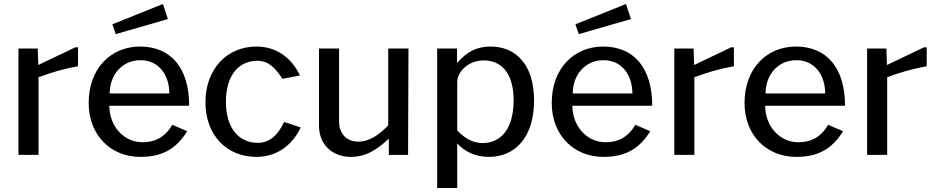

<svg xmlns="http://www.w3.org/2000/svg" viewBox="-20 -772 4663 957"><path d="M72 0H172V-387C238 -412 299 -429 369 -442V-536H355L171 -448L168 -530H72Z M525 -245H923C923 -433 832 -540 678 -540C534 -540 422 -432 422 -259C422 -100 530 10 680 10C782 10 856 -25 913 -118L839 -150C803 -89 754 -63 690 -63C598 -63 525 -142 525 -245ZM824 -306H527C526 -392 583 -472 681 -472C769 -472 824 -401 824 -306ZM792 -752 540 -651 557 -602 817 -677Z M1258 -540C1110 -540 1004 -426 1004 -263C1004 -100 1108 10 1258 10C1374 10 1445 -64 1479 -137L1396 -164C1366 -98 1322 -60 1266 -60C1169 -60 1106 -135 1106 -265C1106 -394 1168 -469 1263 -469C1318 -469 1351 -435 1388 -379L1475 -396C1439 -472 1369 -540 1258 -540Z M1766 -66C1707 -66 1670 -106 1670 -167V-530H1570V-145C1570 -50 1638 10 1729 10C1790 10 1845 -12 1918 -81V0H2014L2016 -530H1915V-147C1868 -98 1819 -66 1766 -66Z M2258 -458V-530H2159V165H2259V-57C2294 -19 2346 10 2416 10C2550 10 2642 -90 2642 -272C2642 -453 2548 -540 2426 -540C2330 -540 2285 -487 2258 -458ZM2259 -122V-364C2259 -413 2313 -471 2391 -471C2473 -471 2540 -415 2540 -272C2540 -129 2476 -59 2386 -59C2335 -59 2296 -83 2259 -122Z M2833 -245H3231C3231 -433 3140 -540 2986 -540C2842 -540 2730 -432 2730 -259C2730 -100 2838 10 2988 10C3090 10 3164 -25 3221 -118L3147 -150C3111 -89 3062 -63 2998 -63C2906 -63 2833 -142 2833 -245ZM3132 -306H2835C2834 -392 2891 -472 2989 -472C3077 -472 3132 -401 3132 -306ZM3100 -752 2848 -651 2865 -602 3125 -677Z M3341 0H3441V-387C3507 -412 3568 -429 3638 -442V-536H3624L3440 -448L3437 -530H3341Z M3794 -245H4192C4192 -433 4101 -540 3947 -540C3803 -540 3691 -432 3691 -259C3691 -100 3799 10 3949 10C4051 10 4125 -25 4182 -118L4108 -150C4072 -89 4023 -63 3959 -63C3867 -63 3794 -142 3794 -245ZM4093 -306H3796C3795 -392 3852 -472 3950 -472C4038 -472 4093 -401 4093 -306Z M4302 0H4402V-387C4468 -412 4529 -429 4599 -442V-536H4585L4401 -448L4398 -530H4302Z"/></svg>

Font: Bisquit Text
Style: Regular
Weight: 400
Version: Version 1.004;Glyphs 3.2.3 (3260)